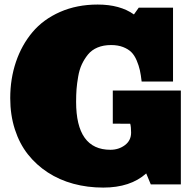

<svg xmlns="http://www.w3.org/2000/svg" viewBox="-20 -827 880 861"><path d="M635.7 -49.3Q564.9 14.2 442.9 14.2Q372.1 14.2 309.1 -2.9Q246.1 -20 194.3 -53.7Q142.6 -87.4 105 -135Q67.4 -182.6 46.6 -247.1Q25.9 -311.5 25.9 -386.7Q25.9 -473.6 51.5 -549.3Q77.1 -625 125.5 -682.6Q173.8 -740.2 249.3 -773.4Q324.7 -806.6 418 -806.6Q518.1 -806.6 580.6 -762.2L602.1 -792.5H755.9V-461.4H615.2Q611.8 -491.2 607.2 -512.2Q602.5 -533.2 592.8 -556.2Q583 -579.1 569.1 -593Q555.2 -606.9 532 -616Q508.8 -625 478 -625Q443.8 -625 417.5 -614Q391.1 -603 374.5 -582.5Q357.9 -562 346.9 -538.3Q335.9 -514.6 330.6 -483.6Q325.2 -452.6 323.2 -427Q321.3 -401.4 321.3 -370.6Q321.3 -155.3 475.1 -155.3Q512.2 -155.3 540 -176Q567.9 -196.8 567.9 -232.4Q567.9 -257.8 564 -272L485.8 -272.5V-420.9H791V0H656.2Z"/></svg>

Font: Bevan
Style: Regular
Weight: 400
Foundry: vernon adams
Version: Version 1.000